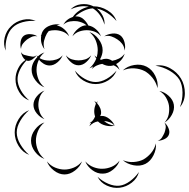

<svg xmlns="http://www.w3.org/2000/svg" viewBox="-71 -806 926 941"><path d="M284 -628Q292 -649 312 -665.5Q332 -682 353 -682Q343 -691 331 -695.5Q319 -700 307 -702Q291 -704 272.5 -701Q254 -698 239 -685Q255 -713 286 -723Q299 -742 319.5 -755Q340 -768 364 -773Q322 -782 275 -760Q295 -781 325.5 -785Q356 -789 383 -777L386 -775H388Q423 -775 455.5 -755.5Q488 -736 500 -703Q480 -726 454.5 -742.5Q429 -759 404 -764Q422 -749 432.5 -728.5Q443 -708 441 -685Q434 -711 418.5 -732.5Q403 -754 384 -765Q363 -764 340.5 -753.5Q318 -743 298 -726Q305 -726 311 -725Q327 -723 340.5 -710Q354 -697 362 -681Q382 -678 399.5 -662.5Q417 -647 424 -628Q410 -645 391 -651.5Q372 -658 354 -658Q336 -658 317 -651.5Q298 -645 284 -628ZM-43 -558Q-56 -588 -48 -622Q-40 -656 -16 -678Q7 -701 41 -709Q75 -717 104 -703Q72 -706 40.5 -697.5Q9 -689 -9 -671Q-28 -653 -37 -622Q-46 -591 -43 -558ZM147 -565Q125 -594 131 -631L128 -628Q130 -632 132 -636Q134 -646 139 -654Q151 -673 176 -681.5Q201 -690 223 -685Q215 -684 207 -681Q227 -678 244 -662.5Q261 -647 268 -628Q254 -645 235 -651.5Q216 -658 198 -658Q182 -658 168 -654Q163 -648 159 -642Q150 -626 145 -606.5Q140 -587 147 -565ZM379 -467Q382 -474 386 -481Q377 -475 367 -471Q379 -481 387.5 -493.5Q396 -506 401 -519Q395 -527 392 -535Q397 -529 403 -525Q408 -543 408 -560Q408 -583 398.5 -607Q389 -631 367 -649Q393 -640 412.5 -614Q432 -588 432 -560Q432 -538 419 -515Q422 -514 425 -513Q437 -518 449 -518Q464 -518 479 -508Q496 -511 512 -519Q528 -527 540 -543Q530 -510 498 -492Q510 -479 515 -463Q504 -478 486 -486Q477 -483 469 -483Q450 -482 430 -493Q417 -491 403.5 -485Q390 -479 379 -467ZM440 -628Q456 -639 479 -641.5Q502 -644 518 -633Q533 -622 539 -599.5Q545 -577 540 -558Q538 -578 527.5 -591.5Q517 -605 504 -613Q491 -622 475 -627.5Q459 -633 440 -628ZM32 -566Q27 -581 30 -601Q33 -621 46 -631Q59 -640 79 -638.5Q99 -637 112 -628Q96 -631 83.5 -625Q71 -619 61 -612Q51 -604 42 -593Q33 -582 32 -566ZM72 -314Q41 -325 23 -355Q5 -385 5 -418Q5 -445 18 -471Q31 -497 54 -512Q45 -518 39 -529.5Q33 -541 32 -551Q38 -540 48 -537Q58 -534 68 -532Q77 -530 87.5 -528.5Q98 -527 108 -535Q102 -525 88.5 -515.5Q75 -506 63 -508L59 -510Q39 -489 27 -464.5Q15 -440 15 -418Q15 -392 31 -363.5Q47 -335 72 -314ZM147 -378Q122 -387 103 -412Q84 -437 84 -464Q84 -481 91.5 -497Q99 -513 112 -526Q110 -530 108 -535Q111 -531 114 -529Q129 -543 147 -549Q133 -538 123 -521Q135 -514 147.5 -511.5Q160 -509 172 -509Q188 -509 205.5 -514.5Q223 -520 236 -535Q229 -516 210.5 -500.5Q192 -485 172 -485Q157 -485 143 -493.5Q129 -502 120 -514Q108 -490 108 -464Q108 -442 117 -418.5Q126 -395 147 -378ZM376 -535Q369 -517 351.5 -501.5Q334 -486 314 -486Q294 -486 276.5 -501.5Q259 -517 252 -535Q265 -520 281.5 -515Q298 -510 314 -510Q330 -510 346.5 -515Q363 -520 376 -535ZM531 -461Q553 -482 587 -487.5Q621 -493 648 -479Q675 -465 690 -434.5Q705 -404 701 -374Q694 -403 676 -425Q658 -447 637 -458Q616 -469 587.5 -471Q559 -473 531 -461ZM691 -484Q727 -491 762 -472Q797 -453 816 -421Q835 -389 835 -349.5Q835 -310 811 -281Q824 -316 823.5 -353Q823 -390 808 -416Q792 -441 760 -459.5Q728 -478 691 -484ZM500 -460Q489 -430 459.5 -412Q430 -394 398 -394Q366 -394 336.5 -412Q307 -430 296 -460Q317 -435 344.5 -419.5Q372 -404 398 -404Q424 -404 451.5 -419.5Q479 -435 500 -460ZM147 -222Q126 -230 109.5 -250Q93 -270 93 -292Q93 -314 109.5 -334Q126 -354 147 -362Q130 -348 123.5 -329Q117 -310 117 -292Q117 -275 123.5 -256Q130 -237 147 -222ZM710 -360Q734 -356 755.5 -336.5Q777 -317 781 -293Q785 -268 771 -243Q757 -218 735 -205Q752 -224 756 -246.5Q760 -269 757 -289Q754 -308 742.5 -328Q731 -348 710 -360ZM367 -187Q370 -196 376 -204Q371 -203 367 -202Q378 -208 384.5 -216.5Q391 -225 395 -235Q385 -265 399 -298Q396 -305 391 -312Q397 -308 402 -303Q404 -308 407 -312Q405 -306 405 -300Q415 -289 420.5 -275Q426 -261 424 -247Q422 -242 420 -237Q424 -237 428 -238Q447 -238 465.5 -223Q484 -208 491 -190Q480 -202 466.5 -207Q453 -212 439 -213Q449 -204 462 -198Q475 -192 491 -190Q471 -185 447.5 -190.5Q424 -196 409 -211Q397 -209 386.5 -203Q376 -197 367 -187ZM72 -47Q40 -59 20.5 -90.5Q1 -122 1 -157Q1 -191 20.5 -222.5Q40 -254 72 -266Q46 -244 28.5 -214Q11 -184 11 -157Q11 -129 28.5 -99Q46 -69 72 -47ZM147 -27Q120 -37 100.5 -62.5Q81 -88 81 -117Q81 -145 100.5 -171Q120 -197 147 -206Q125 -188 115 -163.5Q105 -139 105 -117Q105 -94 115 -69.5Q125 -45 147 -27ZM735 -205Q747 -196 754.5 -178.5Q762 -161 757 -147Q752 -132 734.5 -124Q717 -116 702 -116Q716 -121 723 -132.5Q730 -144 735 -155Q739 -166 741 -179Q743 -192 735 -205ZM693 -103Q696 -75 681.5 -45.5Q667 -16 642 -3Q616 10 584 4Q552 -2 531 -21Q557 -10 584 -12Q611 -14 631 -24Q651 -35 668.5 -55Q686 -75 693 -103ZM515 -19Q507 6 483 25.5Q459 45 433 45Q406 46 381.5 28Q357 10 347 -15Q365 5 388 13.5Q411 22 432 21Q453 21 476 11.5Q499 2 515 -19ZM331 -15Q322 10 297 29.5Q272 49 245 49Q218 49 193 29.5Q168 10 159 -15Q176 6 199.5 15.5Q223 25 245 25Q267 25 290.5 15.5Q314 6 331 -15ZM610 37Q602 68 575 89Q548 110 516 114Q484 118 452.5 103.5Q421 89 407 60Q430 82 459.5 94.5Q489 107 515 104Q540 101 566 82Q592 63 610 37Z"/></svg>

Font: Rubik Puddles
Style: Regular
Weight: 400
Designer: Hubert and Fischer, NaN
Foundry: Hubert and Fischer, NaN
Version: Version 2.200